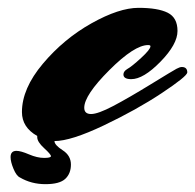

<svg xmlns="http://www.w3.org/2000/svg" viewBox="-20 -343 498 490"><path d="M458 -158Q457 -148 393 -105.5Q329 -63 245 -23Q161 17 119 17Q119 27 140 40.5Q161 54 161 77Q161 100 146.5 113.5Q132 127 96 127Q60 127 31 110Q22 106 14.5 88Q7 70 7 58Q7 42 22 42Q33 42 54 51Q75 60 92.5 60Q110 60 110 55.5Q110 51 92.5 35Q75 19 75 7V4Q36 -18 36 -57Q36 -117 89.5 -180.5Q143 -244 213.5 -283.5Q284 -323 333.5 -323Q383 -323 408 -310.5Q433 -298 433 -264Q433 -230 389.5 -185.5Q346 -141 315 -141Q295 -141 295 -153Q295 -161 305 -167Q316 -173 340 -195Q364 -217 364 -225Q364 -228 358 -228Q323 -228 259 -164Q195 -100 195 -68Q195 -52 212.5 -52Q230 -52 269 -72.5Q308 -93 365 -128Q422 -163 430.5 -167.5Q439 -172 444 -172Q458 -172 458 -158Z"/></svg>

Font: Mrs Sheppards
Style: Regular
Weight: 400
Version: Version 1.000